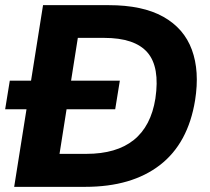

<svg xmlns="http://www.w3.org/2000/svg" viewBox="-23 -725 814 745"><path d="M0 0ZM32 0 144 -705H399Q530 -705 610.5 -660Q691 -615 721.5 -532Q752 -449 734 -336Q707 -169 597.5 -84.5Q488 0 308 0ZM208 -128H312Q546 -128 580 -343Q598 -465 549 -521.5Q500 -578 381 -578H279ZM-3 -301 15 -412H442L424 -301Z"/></svg>

Font: Winston
Style: Bold Italic
Weight: 700
Italic angle: -9°
Designer: Original fonts by Vernon Adams / Changes by Cristiano Sobral
Foundry: Original fonts by Vernon Adams / Changes by Cristiano Sobral
Version: Version 2.503;July 17, 2020;FontCreator 13.0.0.2655 64-bit